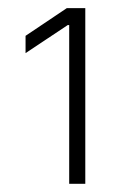

<svg xmlns="http://www.w3.org/2000/svg" viewBox="-20 -820 326 477"><path d="M151.9 -363.3V-757.8H148.4L43.5 -688V-731L146 -799.8H191.9V-363.3Z"/></svg>

Font: Inter Extra Light
Style: Regular
Weight: 200
Designer: Rasmus Andersson
Foundry: rsms
Version: Version 4.000;git-3c8e0fc